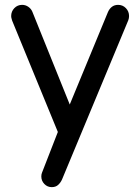

<svg xmlns="http://www.w3.org/2000/svg" viewBox="-20 -535 577 790"><path d="M193 235Q175 235 162.5 222Q150 209 150 191Q150 182 153 175L218 8L30 -450Q29 -454 27.5 -459Q26 -464 26 -469Q26 -488 39 -501.5Q52 -515 71 -515Q85 -515 96.5 -507Q108 -499 113 -487L267 -105L424 -485Q430 -499 440.5 -507Q451 -515 466 -515Q485 -515 498 -501.5Q511 -488 511 -469Q511 -460 508 -452L235 204Q229 217 219 226Q209 235 193 235Z"/></svg>

Font: Varela Round
Style: Regular
Weight: 400
Designer: Joe Prince, Avraham Cornfeld
Foundry: Joe Prince, Avraham Cornfeld
Version: Version 3.010; ttfautohint (v1.8.4.7-5d5b)